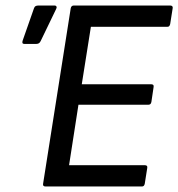

<svg xmlns="http://www.w3.org/2000/svg" viewBox="-20 -675 645 695"><path d="M145 0Q134 0 136 -10L236 -645Q238 -655 247 -655H596Q601 -655 603.5 -652.5Q606 -650 605 -645L596 -588Q595 -584 593 -581Q591 -578 586 -578H309L276 -370H527Q538 -370 536 -360L528 -306Q526 -296 518 -296H264L230 -77H504Q515 -77 513 -67L504 -10Q502 0 494 0ZM68 -516Q58 -516 62 -528L103 -645Q105 -651 109 -653Q113 -655 119 -655H177Q183 -655 184.5 -651Q186 -647 183 -642L127 -526Q124 -520 120 -518Q116 -516 111 -516Z"/></svg>

Font: Sofia Sans Hairline
Style: Italic
Weight: 1
Italic angle: -9°
Designer: Botio Nikoltchev, Ani Petrova
Foundry: lettersoup
Version: Version 4.102